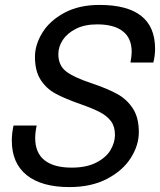

<svg xmlns="http://www.w3.org/2000/svg" viewBox="-20 -746 650 780"><path d="M610 -548Q610 -520 603 -492H510Q515 -519 515 -535Q515 -591 479 -619Q443 -647 375 -647Q324 -647 288.5 -629Q253 -611 235 -583.5Q217 -556 217 -526Q217 -480 249 -455.5Q281 -431 357 -406Q419 -385 457.5 -363.5Q496 -342 520 -305Q544 -268 544 -209Q544 -156 511.5 -104.5Q479 -53 415 -19.5Q351 14 262 14Q149 14 88.5 -34.5Q28 -83 28 -175Q28 -205 35 -236H129Q123 -208 123 -185Q123 -125 161 -95Q199 -65 271 -65Q331 -65 371 -85.5Q411 -106 429 -136.5Q447 -167 447 -198Q447 -232 431 -253.5Q415 -275 386.5 -290Q358 -305 307 -323Q244 -345 206 -365.5Q168 -386 145 -422Q122 -458 122 -515Q122 -564 152 -613Q182 -662 241.5 -694Q301 -726 384 -726Q610 -726 610 -548Z"/></svg>

Font: CST
Style: Italic
Weight: 400
Italic angle: -14°
Version: Version 1.00